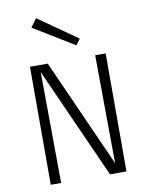

<svg xmlns="http://www.w3.org/2000/svg" viewBox="-98 -980 809 1049"><g transform="rotate(-10 307.0 -455.0)"><path d="M392.1 -758.8 367.2 -726.1 142.1 -863.8 175.8 -910.2ZM154.8 0H97.2V-654.8H195.8L463.9 -55.2L459 -654.8H517.1V0H425.8L149.9 -616.2Z"/></g></svg>

Font: IntelOne Mono Light
Style: Regular
Weight: 300
Designer: Fred Shallcrass
Foundry: Frere-Jones Type LLC
Version: Version 1.200;hotconv 1.1.0;makeotfexe 2.6.0;FJTRelease1.2